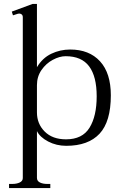

<svg xmlns="http://www.w3.org/2000/svg" viewBox="-20 -732 613 977"><path d="M26 204H42Q65 204 80.5 196.5Q96 189 96 174V-644Q96 -654 90.5 -658.5Q85 -663 78 -663Q72 -663 61.5 -659Q51 -655 46 -654L40 -673L146 -712H168V-390Q196 -437 241 -458.5Q286 -480 337 -480Q434 -480 489 -420Q544 -360 544 -247Q544 -113 486.5 -51.5Q429 10 317 10Q267 10 225 -12Q183 -34 168 -65V173Q168 189 183 196.5Q198 204 221 204H236V225H26ZM472 -242Q472 -343 433.5 -394.5Q395 -446 314 -446Q283 -446 248.5 -427.5Q214 -409 191 -375.5Q168 -342 168 -299V-160Q168 -102 207.5 -62.5Q247 -23 316 -23Q399 -23 435.5 -82Q472 -141 472 -242Z"/></svg>

Font: Taviraj Light
Style: Regular
Weight: 300
Designer: Katatrad Team
Foundry: CadsonDemak
Version: Version 1.001